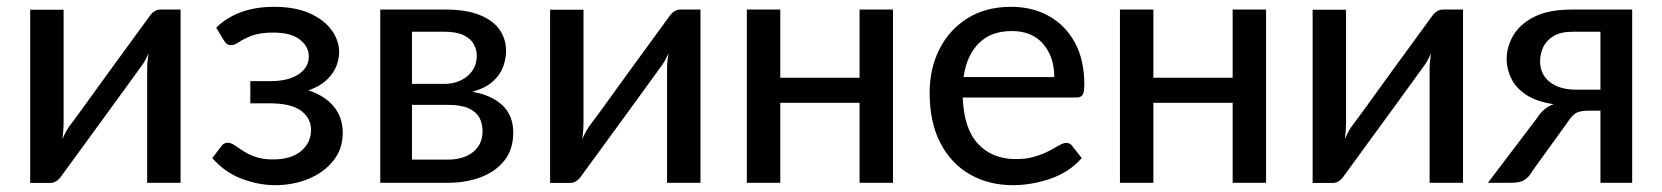

<svg xmlns="http://www.w3.org/2000/svg" viewBox="-20 -536 4874 563"><path d="M127.5 0.5H68.5V-507.5H166.5V-174.5Q166.5 -154.5 163 -128.5Q172 -149 182 -164Q193.5 -178 300 -326L415 -483.5Q430.5 -508 450.5 -508H509.5V0H411.5V-333Q411.5 -353.5 415.5 -379.5Q406 -357.5 396 -344Q390 -335 311.5 -227.5L163 -24Q147.5 0.5 127.5 0.5Z M787 7Q738.5 7 688.8 -11.8Q639 -30.5 602.5 -72.5L630 -108.5Q636.5 -117.5 648.5 -117.5Q655 -117.5 662.2 -113.5Q669.5 -109.5 678 -103.5Q688 -96 702 -88Q716 -80 735.2 -74.2Q754.5 -68.5 780.5 -68.5Q833.5 -68.5 862.8 -93Q892 -117.5 892 -154.5Q892 -190 862.5 -211.5Q833 -233 771.5 -233H714V-298H771.5Q825.5 -298 855.5 -318.2Q885.5 -338.5 885.5 -370.5Q885.5 -399.5 859.2 -420Q833 -440.5 781 -440.5Q742 -440.5 718.2 -431.2Q694.5 -422 681 -412.8Q667.5 -403.5 658.5 -403.5Q651.5 -403.5 646.8 -406.2Q642 -409 636.5 -417.5L614 -455Q677 -516 783.5 -516Q845.5 -516 888 -497Q930.5 -478 952.5 -447.5Q974.5 -417 974.5 -382.5Q974.5 -362.5 965.8 -341Q957 -319.5 937.2 -301Q917.5 -282.5 884.5 -271Q931.5 -256 958.2 -224.2Q985 -192.5 985 -146Q985 -99 957.2 -64.5Q929.5 -30 884.5 -11.5Q839.5 7 787 7Z M1293.5 0H1095V-508H1284.5Q1347.5 -508 1387.2 -491.8Q1427 -475.5 1445.5 -448Q1464 -420.5 1464 -386.5Q1464 -364.5 1455.5 -340.8Q1447 -317 1425.2 -297.2Q1403.5 -277.5 1365 -267Q1422 -257 1453.5 -227Q1485 -197 1485 -147.5Q1485 -98 1459 -65.2Q1433 -32.5 1389.5 -16.2Q1346 0 1293.5 0ZM1293 -68Q1340 -68 1367.5 -90.5Q1395 -113 1395 -151Q1395 -174 1385.5 -191.2Q1376 -208.5 1354 -218.5Q1332 -228.5 1293.5 -228.5H1188V-68ZM1281.5 -290Q1323.5 -290 1350.8 -313Q1378 -336 1378 -372.5Q1378 -390.5 1369.2 -406.5Q1360.5 -422.5 1339.5 -432.8Q1318.5 -443 1281.5 -443H1188V-290Z M1652 0.5H1593V-507.5H1691V-174.5Q1691 -154.5 1687.5 -128.5Q1696.5 -149 1706.5 -164Q1718 -178 1824.5 -326L1939.5 -483.5Q1955 -508 1975 -508H2034V0H1936V-333Q1936 -353.5 1940 -379.5Q1930.5 -357.5 1920.5 -344Q1914.5 -335 1836 -227.5L1687.5 -24Q1672 0.5 1652 0.5Z M2598.5 0H2500.5V-234.5H2268V0H2170V-508H2268V-308H2500.5V-508H2598.5Z M2950 7Q2880 7 2824.8 -24.2Q2769.5 -55.5 2737.8 -116Q2706 -176.5 2706 -264.5Q2706 -335 2734.8 -392Q2763.5 -449 2817.2 -482.5Q2871 -516 2945 -516Q3007 -516 3055.2 -489.2Q3103.5 -462.5 3131.5 -411.8Q3159.5 -361 3159.5 -288Q3159.5 -265.5 3154.5 -257.8Q3149.5 -250 3136 -250H2803Q2806.5 -158.5 2848 -114Q2889.5 -69.5 2958.5 -69.5Q2987 -69.5 3008.5 -75.2Q3030 -81 3046.5 -88.8Q3063 -96.5 3075 -104Q3084.5 -109.5 3092.2 -113.2Q3100 -117 3106 -117Q3118 -117 3124 -108L3152 -72.5Q3115.5 -31 3060.2 -12Q3005 7 2950 7ZM3071.5 -310Q3071.5 -369 3039 -407Q3006.5 -445 2947 -445Q2886 -445 2850.2 -409.2Q2814.5 -373.5 2805.5 -310Z M3692.5 0H3594.5V-234.5H3362V0H3264V-508H3362V-308H3594.5V-508H3692.5Z M3888 0.5H3829V-507.5H3927V-174.5Q3927 -154.5 3923.5 -128.5Q3932.5 -149 3942.5 -164Q3954 -178 4060.5 -326L4175.5 -483.5Q4191 -508 4211 -508H4270V0H4172V-333Q4172 -353.5 4176 -379.5Q4166.5 -357.5 4156.5 -344Q4150.5 -335 4072 -227.5L3923.5 -24Q3908 0.5 3888 0.5Z M4766 0H4673V-211.5H4638.5Q4610 -211.5 4598.2 -202.5Q4586.5 -193.5 4576.5 -177.5L4473 -34Q4463.5 -17 4450.5 -8.5Q4437.5 0 4411 0H4343L4486 -188.5Q4505 -219.5 4535.5 -230.5Q4485.5 -238 4455.2 -258Q4425 -278 4411.5 -305.8Q4398 -333.5 4398 -362.5Q4398 -398.5 4417.2 -431.8Q4436.5 -465 4478.5 -486.5Q4520.5 -508 4589.5 -508H4766ZM4673 -273V-443H4592.5Q4556 -443 4534.8 -429.8Q4513.5 -416.5 4504.8 -396.8Q4496 -377 4496 -357Q4496 -318 4524.5 -295.5Q4553 -273 4602 -273Z"/></svg>

Font: Verano Sans Medium
Style: Regular
Weight: 500
Designer: Lukasz Dziedzic with Adam Twardoch and Botio Nikoltchev
Foundry: tyPoland Lukasz Dziedzic
Version: Version 3.001;December 28, 2019;FontCreator 12.0.0.2547 64-b